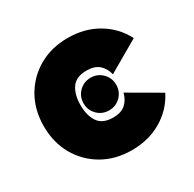

<svg xmlns="http://www.w3.org/2000/svg" viewBox="-124 -652 804 797"><g transform="rotate(-30 277.5 -253.5)"><path d="M200.2 -253.9Q200.2 -203.6 221.4 -172.6Q242.7 -141.6 293 -141.6Q331.1 -141.6 352.1 -160.2Q373 -178.7 380.9 -210L530.8 -123Q498.5 -59.6 436.3 -22.5Q374 14.6 293 14.6Q214.8 14.6 154.3 -20Q93.8 -54.7 59.1 -115.2Q24.4 -175.8 24.4 -253.9Q24.4 -332 59.1 -392.6Q93.8 -453.1 154.3 -487.8Q214.8 -522.5 293 -522.5Q374 -522.5 436.3 -485.4Q498.5 -448.2 530.8 -384.8L380.9 -297.9Q373 -329.6 352.1 -347.9Q331.1 -366.2 293 -366.2Q242.7 -366.2 221.4 -335.2Q200.2 -304.2 200.2 -253.9ZM371.1 -253.9Q371.1 -221.2 348.4 -198.5Q325.7 -175.8 293 -175.8Q260.3 -175.8 237.5 -198.5Q214.8 -221.2 214.8 -253.9Q214.8 -286.6 237.5 -309.3Q260.3 -332 293 -332Q325.7 -332 348.4 -309.3Q371.1 -286.6 371.1 -253.9Z"/></g></svg>

Font: Giphurs Black
Style: Regular
Weight: 900
Version: Version 0.920; ttfautohint (v1.8.4.7-5d5b)